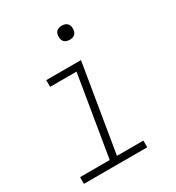

<svg xmlns="http://www.w3.org/2000/svg" viewBox="-171 -814 842 919"><g transform="rotate(-30 250.0 -354.5)"><path d="M373 0H23V-37H187L261 -483H115V-520H307L227 -37H373ZM310 -631Q300 -631 291.5 -634Q283 -637 277.5 -644Q272 -651 271 -660.5Q270 -670 271 -680Q272 -686 275 -692Q278 -698 284 -702Q290 -706 296.5 -707.5Q303 -709 309 -709Q319 -709 327.5 -706Q336 -703 341.5 -696Q347 -689 348.5 -679.5Q350 -670 348 -660Q347 -654 344 -648Q341 -642 335.5 -638Q330 -634 323 -632.5Q316 -631 310 -631Z"/></g></svg>

Font: Iosevka Term Curly XLt Obl
Style: Regular
Weight: 200
Italic angle: -9°
Designer: Belleve Invis
Foundry: Belleve Invis
Version: Version 32.3.0